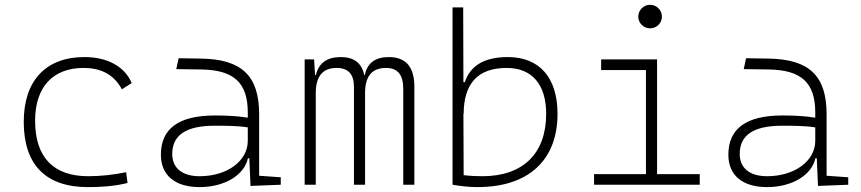

<svg xmlns="http://www.w3.org/2000/svg" viewBox="-20 -763 3556 793"><path d="M342.8 9.8C396.5 9.8 453.6 6.3 506.8 -7.3L501 -51.8C450.7 -41.5 397.9 -35.2 344.7 -35.2C200.2 -35.2 125 -113.8 125 -264.6C125 -403.8 198.7 -482.4 325.2 -482.4C390.6 -482.4 448.2 -460 483.4 -394L523.9 -419.9C495.1 -488.3 423.8 -527.3 329.1 -527.3C168 -527.3 78.1 -428.7 78.1 -259.8C78.1 -82.5 168.9 9.8 342.8 9.8Z M1014.6 4.9 1139.6 0V-30.8L1050.3 -37.1V-291.5C1050.3 -449.7 978.5 -518.6 810.5 -521L717.8 -522.5L708 -477.5L810.5 -476.1C945.8 -474.1 1003.4 -421.9 1003.4 -297.9V-276.9C967.3 -283.2 918.9 -286.1 868.2 -286.1C718.8 -286.1 644.5 -232.4 644.5 -124C644.5 -39.1 702.6 9.8 804.7 9.8C908.7 9.8 989.7 -41 1003.9 -109.4H1009.8ZM1003.4 -236.8V-181.2C1003.4 -98.1 918 -35.2 804.7 -35.2C732.9 -35.2 691.4 -68.4 691.4 -127.4C691.4 -205.1 749 -243.7 865.7 -243.7C910.2 -243.7 962.4 -243.7 1003.4 -236.8Z M1645.5 0H1691.4V-405.3C1691.4 -486.8 1656.2 -527.3 1585.9 -527.3C1529.8 -527.3 1497.1 -502.9 1486.8 -453.1H1484.4C1474.1 -502.9 1441.9 -527.3 1387.7 -527.3C1330.6 -527.3 1296.4 -502.9 1284.7 -453.1H1281.2L1277.3 -517.6H1238.3V0H1284.2V-378.9C1284.2 -447.8 1313 -482.4 1370.1 -482.4C1418 -482.4 1441.9 -456.5 1441.9 -405.3V0H1487.8V-378.9C1487.8 -447.8 1516.1 -482.4 1574.2 -482.4C1623 -482.4 1645.5 -454.1 1645.5 -395.5Z M1951.7 9.8C2162.1 9.8 2282.7 -100.6 2282.7 -293C2282.7 -442.4 2208 -527.3 2077.6 -527.3C1981.9 -527.3 1922.9 -493.2 1899.9 -423.8H1894L1893.1 -732.4H1849.1V0C1884.8 5.9 1917 9.8 1951.7 9.8ZM1894 -294.4 1895 -291C1895 -419.4 1954.6 -482.4 2072.8 -482.4C2177.2 -482.4 2235.8 -414.1 2235.8 -293C2235.8 -128.9 2140.1 -35.2 1972.2 -35.2C1946.3 -35.2 1918.9 -36.6 1895 -39.6Z M2433.6 0H2870.1V-43.9H2693.8V-517.6H2462.9V-473.6H2647.9V-43.9H2433.6ZM2665 -646C2691.9 -646 2713.9 -667.5 2713.9 -694.3C2713.9 -721.2 2691.9 -743.2 2665 -743.2C2638.2 -743.2 2616.2 -721.2 2616.2 -694.3C2616.2 -667.5 2638.2 -646 2665 -646Z M3358.4 4.9 3483.4 0V-30.8L3394 -37.1V-291.5C3394 -449.7 3322.3 -518.6 3154.3 -521L3061.5 -522.5L3051.8 -477.5L3154.3 -476.1C3289.6 -474.1 3347.2 -421.9 3347.2 -297.9V-276.9C3311 -283.2 3262.7 -286.1 3211.9 -286.1C3062.5 -286.1 2988.3 -232.4 2988.3 -124C2988.3 -39.1 3046.4 9.8 3148.4 9.8C3252.4 9.8 3333.5 -41 3347.7 -109.4H3353.5ZM3347.2 -236.8V-181.2C3347.2 -98.1 3261.7 -35.2 3148.4 -35.2C3076.7 -35.2 3035.2 -68.4 3035.2 -127.4C3035.2 -205.1 3092.8 -243.7 3209.5 -243.7C3253.9 -243.7 3306.2 -243.7 3347.2 -236.8Z"/></svg>

Font: Cascadia Code PL ExtraLight
Style: Regular
Weight: 200
Monospace: yes
Designer: Aaron Bell
Foundry: Saja Typeworks
Version: Version 2404.023